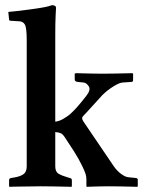

<svg xmlns="http://www.w3.org/2000/svg" viewBox="-20 -718 563 740"><path d="M83 -77V-563Q83 -612 75.5 -624Q68 -636 53 -636L21 -638Q15 -638 15 -643L12 -672Q27 -673 51.5 -676Q76 -679 102 -682.5Q128 -686 149.5 -690Q171 -694 180 -698Q196 -698 196 -688Q196 -688 194.5 -660Q193 -632 193 -583V-249Q209 -251 224 -260Q239 -269 249 -277Q264 -290 280 -308.5Q296 -327 313 -349Q331 -372 322 -385.5Q313 -399 302 -400L281 -402Q273 -403 270.5 -405.5Q268 -408 268 -412V-434L273 -436Q273 -436 291 -435.5Q309 -435 333.5 -434.5Q358 -434 375 -434Q395 -434 422 -434.5Q449 -435 469.5 -435.5Q490 -436 490 -436L493 -434V-412Q493 -406 491.5 -404Q490 -402 483 -402L453 -400Q439 -399 415.5 -384Q392 -369 374 -351Q362 -338 344.5 -318.5Q327 -299 313 -284Q299 -269 299 -269Q293 -262 302 -249L418 -78Q431 -59 447 -47.5Q463 -36 474 -35L503 -32Q511 -31 511 -26V0L508 2Q508 2 489 1.5Q470 1 444.5 0.5Q419 0 399 0Q382 0 362 0.5Q342 1 328.5 1.5Q315 2 315 2L313 0V-26Q313 -37 310 -47Q307 -57 297 -78Q284 -105 265 -135Q246 -165 229 -190Q221 -202 213 -205Q205 -208 193 -209V-77Q193 -56 205.5 -48.5Q218 -41 242 -34L249 -32Q257 -31 257 -23V0L255 2Q255 2 233.5 1.5Q212 1 184 0.5Q156 0 136 0Q123 0 103 0.5Q83 1 63.5 1Q44 1 30.5 1.5Q17 2 17 2L15 0V-23Q15 -31 23 -32L35 -34Q59 -38 71 -47Q83 -56 83 -77Z"/></svg>

Font: Libertinus Serif SemiBold
Style: Regular
Weight: 600
Designer: Philipp H. Poll, Khaled Hosny
Foundry: Caleb Maclennan
Version: Version 7.051;RELEASE